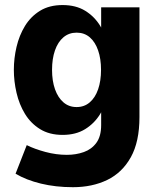

<svg xmlns="http://www.w3.org/2000/svg" viewBox="-20 -531 641 771"><path d="M386.2 -501.5V-28.8Q386.2 16.1 367.2 42.2Q348.1 68.4 316.7 79.6Q285.2 90.8 248.5 90.8Q205.6 90.8 162.1 79.1Q118.7 67.4 87.4 51.8L42.5 166.5Q85 191.9 144.3 206.3Q203.6 220.7 272.9 220.7Q350.1 220.7 410.4 191.7Q470.7 162.6 505.4 100.3Q540 38.1 540 -61V-501.5ZM287.6 -101.1Q256.8 -101.1 234.9 -119.9Q212.9 -138.7 200.9 -172.4Q189 -206.1 189 -250.5Q189 -294.9 200.7 -328.6Q212.4 -362.3 234.6 -381.1Q256.8 -399.9 287.6 -399.9Q318.8 -399.9 340.6 -381.1Q362.3 -362.3 374 -328.6Q385.7 -294.9 385.7 -250.5Q385.7 -206.1 374 -172.4Q362.3 -138.7 340.3 -119.9Q318.4 -101.1 287.6 -101.1ZM231.4 10.7Q284.7 10.7 322 -12.5Q359.4 -35.6 382.6 -73.7Q405.8 -111.8 416.5 -158.2Q427.2 -204.6 427.2 -250.5Q427.2 -296.9 416.5 -342.8Q405.8 -388.7 382.6 -426.8Q359.4 -464.8 322 -487.8Q284.7 -510.7 231.4 -510.7Q178.2 -510.7 140.9 -487.8Q103.5 -464.8 80.3 -426.8Q57.1 -388.7 46.4 -342.8Q35.6 -296.9 35.6 -250.5Q35.6 -204.6 46.4 -158.2Q57.1 -111.8 80.3 -73.7Q103.5 -35.6 140.9 -12.5Q178.2 10.7 231.4 10.7Z"/></svg>

Font: Estedad-VF-FD Black
Style: Regular
Weight: 900
Designer: Amin Abedi
Version: Version 4.000